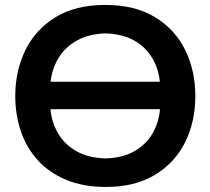

<svg xmlns="http://www.w3.org/2000/svg" viewBox="-20 -747 855 780"><path d="M411.5 12.5Q316.5 12.5 246.8 -17.2Q177 -47 131.5 -98.2Q86 -149.5 64 -216Q42 -282.5 42 -356.5Q42 -460 83.5 -544Q125 -628 206.2 -677.5Q287.5 -727 407 -727Q528.5 -727 610 -677.2Q691.5 -627.5 732.5 -543.5Q773.5 -459.5 773.5 -357Q773.5 -251 731.2 -167.5Q689 -84 608 -35.8Q527 12.5 411.5 12.5ZM408.5 -611.5Q340.5 -609 292.8 -582.5Q245 -556 218.2 -512.2Q191.5 -468.5 185.5 -415H629.5Q621 -499 564.5 -553.5Q508 -608 408.5 -611.5ZM408.5 -103.5Q479 -105.5 526.5 -133Q574 -160.5 599.8 -205.2Q625.5 -250 630 -303.5H185Q190 -249.5 216 -205Q242 -160.5 290 -133Q338 -105.5 408.5 -103.5Z"/></svg>

Font: Commissioner Loud SemiBold
Style: Regular
Weight: 600
Designer: Kostas Bartsokas
Foundry: Kostas Bartsokas
Version: Version 1.000; ttfautohint (v1.8.3)